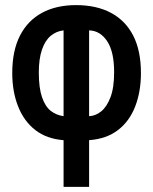

<svg xmlns="http://www.w3.org/2000/svg" viewBox="-20 -547 600 752"><path d="M229 185V2Q163 -3 118.5 -37.5Q74 -72 51 -130Q28 -188 28 -261Q28 -348 58 -407Q88 -466 144 -496.5Q200 -527 278 -527Q358 -527 415 -496.5Q472 -466 502 -407Q532 -348 532 -261Q532 -188 509.5 -130Q487 -72 442 -37.5Q397 -3 329 2V185ZM229 -92V-428Q201 -425 179 -407Q157 -389 144.5 -353Q132 -317 132 -263Q132 -203 144.5 -166.5Q157 -130 178.5 -113Q200 -96 229 -92ZM329 -92Q354 -93 376 -110.5Q398 -128 412.5 -165.5Q427 -203 427 -264Q427 -345 399.5 -386Q372 -427 329 -428Z"/></svg>

Font: Ubuntu Sans Mono SemiBold
Style: Regular
Weight: 600
Monospace: yes
Designer: Dalton Maag Ltd
Foundry: Dalton Maag Ltd
Version: Version 1.006